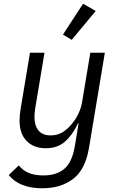

<svg xmlns="http://www.w3.org/2000/svg" viewBox="-20 -799 640 1031"><path d="M208 212Q84 212 27 141L81 89Q101 115 133 129Q165 143 213 143Q285 143 326.5 106.5Q368 70 382 -15L402 -137H399Q370 -75 329.5 -39Q289 -3 226 -3Q161 -3 123 -42Q85 -81 85 -152Q85 -166 86.5 -181Q88 -196 91 -216L141 -516H219L170 -223Q167 -206 166 -192.5Q165 -179 165 -171Q165 -125 186.5 -98.5Q208 -72 252 -72Q286 -72 312.5 -87Q339 -102 361 -128Q365 -133 373.5 -143.5Q382 -154 391 -169.5Q400 -185 408 -204.5Q416 -224 420 -246L465 -516H543L457 0Q437 114 371 163Q305 212 208 212ZM365 -585 318 -613 426 -779 494 -740Z"/></svg>

Font: IBM Plex Mono
Style: Italic
Weight: 400
Italic angle: -9°
Monospace: yes
Designer: Mike Abbink, Paul van der Laan, Pieter van Rosmalen
Foundry: Bold Monday
Version: Version 2.3